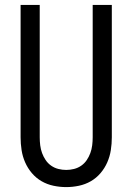

<svg xmlns="http://www.w3.org/2000/svg" viewBox="-20 -755 540 783"><path d="M250 8Q224 8 198 2.5Q172 -3 149.5 -16Q127 -29 110 -49Q93 -69 82.5 -93Q72 -117 68 -143Q64 -169 64 -195V-735H142V-195Q142 -179 144 -162.5Q146 -146 151.5 -131Q157 -116 166 -102.5Q175 -89 188.5 -79.5Q202 -70 218 -66Q234 -62 250 -62Q266 -62 282 -66Q298 -70 311.5 -79.5Q325 -89 334 -102.5Q343 -116 348.5 -131Q354 -146 356 -162.5Q358 -179 358 -195V-735H436V-195Q436 -169 432 -143Q428 -117 417.5 -93Q407 -69 390 -49Q373 -29 350.5 -16Q328 -3 302 2.5Q276 8 250 8Z"/></svg>

Font: Zed Sans
Style: Regular
Weight: 400
Designer: Belleve Invis
Foundry: Belleve Invis
Version: Version 1.0.0; ttfautohint (v1.8.4)